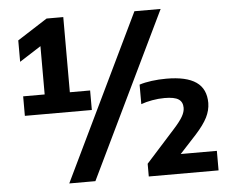

<svg xmlns="http://www.w3.org/2000/svg" viewBox="-58 -878 1214 1014"><g transform="rotate(-5 549.0 -371.0)"><path d="M313.5 -411.5H421V-308H66V-411.5H180V-667.5L66 -594.5V-708L225 -810H313.5ZM268.5 68 690.5 -808H829.5L407 68ZM1060 -35.5V68H690V0.5L844.5 -171Q877.5 -207.5 891.2 -231.8Q905 -256 905 -277.5Q905 -308.5 883 -323Q861 -337.5 809 -337.5Q776.5 -337.5 743 -331.5Q709.5 -325.5 684 -316V-419.5Q711.5 -428.5 749.2 -433.5Q787 -438.5 827 -438.5Q933 -438.5 985 -402.5Q1037 -366.5 1037 -291.5Q1036.5 -252.5 1017.8 -215.2Q999 -178 957 -131.5L868.5 -35.5Z"/></g></svg>

Font: Encode Sans Semi Expanded
Style: Bold
Weight: 700
Width: 6
Designer: Multiple Designers
Foundry: Impallari Type
Version: Version 2.000